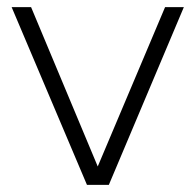

<svg xmlns="http://www.w3.org/2000/svg" viewBox="-20 -520 551 540"><path d="M444.3 -500Q457 -500 497.1 -500Q444.3 -375 286.1 0Q270.5 0 224.6 0Q171.9 -125 12.7 -500Q26.4 -500 67.4 -500Q114.3 -387.7 254.9 -51.8Q302.7 -164.1 444.3 -500Z"/></svg>

Font: LeFont
Style: ExtraLight
Weight: 200
Designer: Leryon MEDIA
Version: Version 1.0